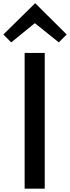

<svg xmlns="http://www.w3.org/2000/svg" viewBox="-52 -1126 418 1146"><path d="M346 -920 299 -873 157 -987H155L15 -873L-32 -920L157 -1106H159ZM215 0H95V-810H215Z"/></svg>

Font: TypoPRO Sinkin Sans
Style: 500 Medium
Weight: 500
Designer: Keith Bates
Foundry: K-Type
Version: Sinkin Sans (version 1.0)  by Keith Bates   •   © 2014   www